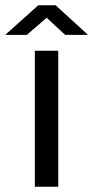

<svg xmlns="http://www.w3.org/2000/svg" viewBox="-56 -710 354 730"><path d="M76.5 0V-517H165.5V0ZM-36 -577.5 89.5 -690H155.5L278.5 -577.5H191.5L121.5 -642.5L46 -577.5Z"/></svg>

Font: Public Sans Thin
Style: Regular
Weight: 400
Version: Version 2.001